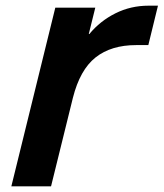

<svg xmlns="http://www.w3.org/2000/svg" viewBox="-20 -657 577 677"><path d="M503 -498H460Q372 -498 317 -454.5Q262 -411 237 -312L160 0H20L175 -630H316L293 -537H295Q333 -583 387 -610Q441 -637 504 -637H537Z"/></svg>

Font: TypoPRO Sinkin Sans
Style: 600 SemiBold Italic
Weight: 600
Italic angle: -112°
Designer: Keith Bates
Foundry: K-Type
Version: Sinkin Sans (version 1.0)  by Keith Bates   •   © 2014   www